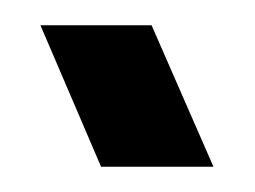

<svg xmlns="http://www.w3.org/2000/svg" viewBox="-20 -638 202 152"><path d="M100 -618 149 -506H60L12 -618Z"/></svg>

Font: Fundamental  Brigade Condensed
Style: Regular
Weight: 400
Width: 3
Designer: Peter Wiegel, original typeface by Carl Albert Fahrenwaldt 1901
Foundry: Peter Wiegel
Version: Version 0.000 2012 initial release